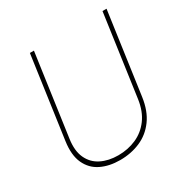

<svg xmlns="http://www.w3.org/2000/svg" viewBox="-164 -852 975 1003"><g transform="rotate(-30 323.5 -350.5)"><path d="M611.3 -710.9 542 -219.2Q530.8 -139.6 493.4 -88.9Q456.1 -38.1 400.4 -14.2Q344.7 9.8 278.8 9.8Q212.9 9.8 164.1 -14.2Q115.2 -38.1 91.8 -88.9Q68.4 -139.6 79.6 -219.2L148.9 -710.9H173.3L104 -219.2Q94.2 -150.9 115.2 -105.7Q136.2 -60.5 180.2 -38.6Q224.1 -16.6 282.7 -16.6Q341.3 -16.6 391.1 -38.6Q440.9 -60.5 474.4 -105.7Q507.8 -150.9 517.6 -219.2L586.9 -710.9Z"/></g></svg>

Font: Robert Sans Thin
Style: Italic
Weight: 100
Italic angle: -8°
Designer: Christian Robertson (extended by Adam Twardoch)
Foundry: Google
Version: Version 12.135;April 2, 2019;FontCreator 11.5.0.2425 64-bit;